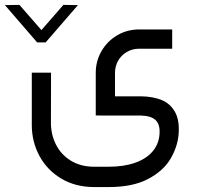

<svg xmlns="http://www.w3.org/2000/svg" viewBox="-61 -511 812 782"><path d="M514.2 -118.7H407.4V-213.9Q407.4 -241.6 420.3 -264Q433.2 -286.4 455.9 -299.5Q478.5 -312.6 505.8 -312.6H640.3V-391.1H505.8Q457.2 -391.1 416.6 -367.4Q376.1 -343.6 352.5 -303Q329 -262.5 329 -213.9V-40.6L512.7 -40.4Q554.7 -39.5 573.5 -21.1Q592.4 -2.6 588.4 39.1Q584.6 78.2 559.3 107.2Q534 136.2 488.7 152.1Q443.5 168.1 381 168.1H323.3Q267.6 168.1 227.7 143.5Q187.8 119 167.1 78.1Q146.4 37.2 146.4 -11.1L146.9 -215H68.5V-1.8Q68.5 66.1 99.6 123.9Q130.6 181.7 188.4 216.3Q246.3 250.9 323.3 250.9H381Q479.2 250.9 541.1 218.5Q602.9 186.2 632.2 137.8Q661.5 89.5 666.3 37.2Q671.2 -20.4 651.9 -54.7Q632.7 -89 597.7 -103.5Q562.6 -117.9 514.2 -118.7ZM256.4 -490.2 197.2 -491.1 107.7 -388.5 18.1 -491.1 -41 -490.2 90.3 -338.3H125Z"/></svg>

Font: Arad-FD-VF Thin
Style: Regular
Weight: 100
Designer: Mohammad Darvishi
Version: Version 1.010;September 21, 2024;FontCreator 15.0.0.2992 64-